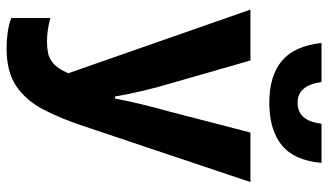

<svg xmlns="http://www.w3.org/2000/svg" viewBox="-222 -742 975 570"><g transform="rotate(90 265.0 -457.5)"><path d="M124 10Q102 10 79 7Q56 4 34 -4V-120Q52 -115 69.5 -112.5Q87 -110 104 -110Q121 -110 137.5 -113Q154 -116 169.5 -129.5Q185 -143 198 -173L9 -714H160L228 -477Q239 -442 250 -395Q261 -348 267 -312H273Q280 -349 290.5 -392.5Q301 -436 311 -471L374 -714H521L356 -222Q333 -152 306 -100Q279 -48 236.5 -19Q194 10 124 10ZM285 -770Q206 -770 161.5 -807Q117 -844 108 -925H224Q234 -854 285 -854Q312 -854 327.5 -871Q343 -888 348 -925H464Q457 -844 411.5 -807Q366 -770 285 -770Z"/></g></svg>

Font: Noto Sans Mono Condensed
Style: Bold
Weight: 700
Width: 3
Designer: Monotype Design Team
Foundry: Monotype Imaging Inc.
Version: Version 2.014